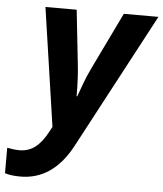

<svg xmlns="http://www.w3.org/2000/svg" viewBox="-124 -594 749 882"><g transform="rotate(5 251.0 -153.0)"><path d="M49.8 -545.9H193.8L221.2 -293Q228 -233.4 228 -149.9H231Q240.7 -174.8 252.4 -208.3Q264.2 -241.7 284.2 -283.2L411.1 -545.9H570.8L238.8 78.1Q152.3 240.2 2.9 240.2Q-41 240.2 -68.8 231V113.8Q-35.6 120.1 -12.2 120.1Q28.8 120.1 59.8 96.7Q90.8 73.2 117.2 23.9L129.9 0Z"/></g></svg>

Font: Zoram GWebM
Style: Bold Italic
Weight: 700
Italic angle: -12°
Foundry: Ascender Corporation
Version: Version 1.000